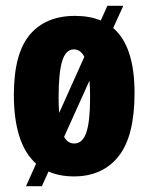

<svg xmlns="http://www.w3.org/2000/svg" viewBox="-20 -597 514 665"><path d="M70 48 105 -30Q66 -65 47 -125Q28 -185 28 -268Q28 -411 83 -476.5Q138 -542 240 -542Q291 -542 329 -526L352 -577H407L372 -500Q446 -437 446 -275Q446 -125 390.5 -55.5Q335 14 236 14Q186 14 148 -3L125 48ZM183 -259Q183 -229 185 -206L272 -400Q259 -426 236 -426Q208 -426 195.5 -386Q183 -346 183 -259ZM237 -100Q266 -100 279 -138Q292 -176 292 -259Q292 -292 290 -318L202 -123Q215 -100 237 -100Z"/></svg>

Font: Bricolage Grotesque 12pt Condensed ExtraBold
Style: Regular
Weight: 800
Width: 3
Designer: Mathieu Triay
Foundry: Atelier Triay
Version: Version 1.001; ttfautohint (v1.8.4.7-5d5b);gftools[0.9.33.de